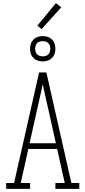

<svg xmlns="http://www.w3.org/2000/svg" viewBox="-20 -1193 540 1213"><path d="M19 0V-37H69L227 -735H273L431 -37H481V0H330V-37H389L341 -252H159L111 -37H170V0ZM167 -288H333L288 -490Q278 -533 268.5 -576Q259 -619 250 -661Q241 -619 231.5 -576Q222 -533 212 -490ZM250 -805Q234 -805 218.5 -810Q203 -815 191.5 -826.5Q180 -838 175 -853.5Q170 -869 170 -885Q170 -901 175 -916.5Q180 -932 191.5 -943.5Q203 -955 218.5 -960Q234 -965 250 -965Q266 -965 281.5 -960Q297 -955 308.5 -943.5Q320 -932 325 -916.5Q330 -901 330 -885Q330 -869 325 -853.5Q320 -838 308.5 -826.5Q297 -815 281.5 -810Q266 -805 250 -805ZM250 -837Q260 -837 269.5 -840Q279 -843 285.5 -849.5Q292 -856 295 -865.5Q298 -875 298 -885Q298 -895 295 -904.5Q292 -914 285.5 -920.5Q279 -927 269.5 -930Q260 -933 250 -933Q240 -933 230.5 -930Q221 -927 214.5 -920.5Q208 -914 205 -904.5Q202 -895 202 -885Q202 -875 205 -865.5Q208 -856 214.5 -849.5Q221 -843 230.5 -840Q240 -837 250 -837ZM243 -1009 216 -1031 333 -1173 367 -1147Z"/></svg>

Font: Iosevka Slab Extralight
Style: Regular
Weight: 200
Monospace: yes
Designer: Belleve Invis
Foundry: Belleve Invis
Version: Version 11.1.1; ttfautohint (v1.8.3)